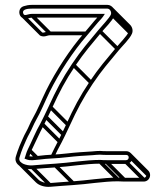

<svg xmlns="http://www.w3.org/2000/svg" viewBox="-20 -672 663 769"><path d="M485 -66.5H407C398.5 -66.5 389.7 -66.6 381.3 -67.5H381C372 -67.5 361.5 -66.8 349.3 -65.5C316.4 -63.4 284.4 -61.7 248.1 -57.4C203.1 -52 175.2 -53.2 132.2 -47.5C117.9 -46.4 108.8 -44.2 97.8 -46C100 -52.6 101.7 -58.7 104.8 -66.9C122.2 -101.9 137.6 -138 155.6 -171.4L170.2 -200.6C175.3 -210.8 181.5 -223.8 188.8 -239.9C217.7 -302.9 241.5 -348.8 280.7 -407.3C318.6 -463.7 346.5 -494.3 385.8 -542.2C399.2 -558.6 429.2 -587.3 438 -608.2C446.1 -628.6 430.9 -652.5 410 -652.5H109C93.3 -652.5 84.6 -650 74.9 -647.2C54.6 -641.4 52.8 -616 64.6 -604.1C78.4 -590.5 97.8 -601.5 109 -601.5H369.5C352 -582.3 335.2 -560.4 316.3 -538.9C262.2 -477.4 203.2 -387.3 165.2 -310.3C146.5 -272.3 129.5 -229.6 110.5 -196.8C100.4 -179.3 94.4 -161.4 85.5 -145.7C73.9 -125.2 67.3 -107.2 58.1 -87C52.1 -72.5 47.7 -58.2 43.9 -46.5C31.9 -9.8 78.2 7.2 109.5 5.5C139.3 3 171 0.3 202.4 -1.5C257 -4.7 324.2 -16.5 380.7 -16.5C388.9 -16.5 398.3 -15.5 407 -15.5H485C499.7 -15.5 510.5 -27.5 510.5 -41.5C510.5 -55.8 499.2 -66.5 485 -66.5ZM495.5 -41.5C495.5 -35.1 491 -30.5 485 -30.5H407C398.5 -30.5 389.7 -30.6 381.3 -31.5H381C323.9 -31.5 254.7 -19.6 201.6 -16.5C170 -14.6 137.8 -11.9 108.5 -9.5C86.8 -8.3 50.8 -18.2 58.1 -41.5C62.6 -55.7 66.5 -68.9 71.9 -81C81 -101.7 87.6 -119 98.5 -138.3C108.4 -155.8 114.3 -173.2 123.5 -189.2C143.3 -223.2 160.4 -266.5 178.7 -303.7C216.1 -379.4 274.6 -468.7 327.7 -529.1C349.6 -554.1 365.8 -575.9 387.4 -598.8C388.9 -600.4 390.7 -602.6 392.2 -604.8L400 -616.5H109C89.1 -616.5 77 -604.3 72.8 -619.1C67.9 -635.8 93.1 -637.5 109 -637.5H410C420.5 -637.5 427.9 -623.5 424.1 -613.8C417.8 -598.9 388.3 -569.1 374.2 -551.8C335.1 -504.3 306.6 -472.9 268.3 -415.7C228.5 -356.4 204.2 -309.4 175.2 -246.1C167.9 -230.2 161.7 -217.2 156.8 -207.4L142.3 -178.4C122.5 -144.3 108.4 -107.6 91.3 -73.4C84.8 -60.4 83.1 -48.9 78.2 -36.8L85.2 -34C102.3 -27.2 117.7 -31.4 133.5 -32.5L133.8 -32.5C175.5 -38.1 203.6 -36.9 249.9 -42.5C285.6 -46.8 317.4 -48.5 350.5 -50.5C362.1 -51.6 373 -52.5 380.7 -52.5C391 -51.7 398 -51.5 407 -51.5H485C491.3 -51.5 495.5 -47.7 495.5 -41.5ZM92.7 -64.7 123.1 -34.3 133.7 -44.9 103.3 -75.3ZM143.7 -169.7 214.4 -99 225 -109.6 154.3 -180.3ZM158.2 -198.7 228.9 -128 239.5 -138.6 168.8 -209.3ZM176.7 -237.7 247.4 -167 258 -177.6 187.3 -248.3ZM269.2 -406.2 339.9 -335.5 350.5 -346.1 279.8 -416.8ZM374.7 -541.7 445.4 -471 456 -481.6 385.3 -552.3ZM425.7 -605.7 496.4 -535 507 -545.6 436.3 -616.3ZM103.7 -603.7 174.4 -533 185 -543.6 114.3 -614.3ZM103.7 3.3 174.4 74 185 63.4 114.3 -7.3ZM196.7 -3.7 267.4 67 278 56.4 207.3 -14.3ZM375.7 -18.7 446.4 52 457 41.4 386.3 -29.3ZM401.7 -17.7 472.4 53 483 42.4 412.3 -28.3ZM479.7 -17.7 550.4 53 561 42.4 490.3 -28.3ZM497.7 -36.2 568.4 34.5 579 23.9 508.3 -46.8ZM492.8 -48.6 563.5 22.1C565.1 23.8 566.2 26.1 566.2 29.2C566.2 35.6 561.7 40.2 555.7 40.2H477.7C469.2 40.2 460.8 39.9 452.3 39.2L452 39.2H451.7C394.6 39.2 325.5 51.1 272.3 54.2C240.7 56.1 208.6 59.1 179.2 61.2C162 62.5 142.9 56.4 134 47.5L63.3 -23.2L52.7 -12.6L123.4 58.1C136.8 71.5 159.4 77.7 180.2 76.2C210.1 74 241.7 71 273.2 69.2C327.7 66 394.9 54.2 451.4 54.2C459.7 54.2 469 55.2 477.7 55.2H555.7C570.4 55.2 581.2 43.2 581.2 29.2C581.2 22.4 578.6 16 574.1 11.5L503.4 -59.2ZM325.6 -545.8H179.7C160.9 -545.8 156.3 -539.2 149.1 -542L79.3 -611.8L68.7 -601.2L140.3 -529.6C157.1 -521.2 169.2 -530.8 179.7 -530.8H325.6ZM419.5 -633.1 490.2 -562.4C495.1 -557.5 497.5 -549.6 494.8 -543.1C488.6 -528.1 459 -498.4 444.9 -481.1C405.8 -433.6 377.3 -402.2 339 -345C299.2 -285.7 274.9 -238.7 245.9 -175.4C238.6 -159.5 232.5 -146.5 227.5 -136.6L213 -107.7C203 -87.7 192.4 -68.2 183.3 -48.2L196.9 -42C206.1 -62.2 215.6 -81.9 226.3 -100.7L240.9 -129.9C246 -140 252.2 -153.1 259.5 -169.2C288.4 -232.2 312.2 -278 351.4 -336.6C389.3 -393 417.2 -423.6 456.5 -471.5C469.9 -487.9 500.1 -516.5 508.7 -537.5C514.1 -550.7 509.3 -564.5 500.8 -573L430.1 -643.7Z"/></svg>

Font: CiSf OpenHand
Style: Gls
Weight: 400
Foundry: Cannot Into Space Fonts
Version: Version 0.7892